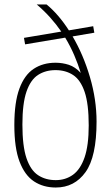

<svg xmlns="http://www.w3.org/2000/svg" viewBox="-20 -828 496 857"><path d="M229 9Q173.5 9 132 -18.2Q90.5 -45.5 67.2 -106.8Q44 -168 44 -270Q44 -372 66.8 -433Q89.5 -494 130.8 -521Q172 -548 228 -548Q258.5 -548 287 -538.8Q315.5 -529.5 340.5 -502.5Q328.5 -541.5 311.5 -581.2Q294.5 -621 271 -660L92 -630L87 -659L253.5 -687Q231.5 -719 204.5 -749.2Q177.5 -779.5 144 -808H188Q241 -764.5 287.5 -692.5L396 -711L401 -682L304 -665.5Q352 -584 381.5 -483.8Q411 -383.5 411 -285Q411 -128.5 361.8 -59.8Q312.5 9 229 9ZM229 -24Q272.5 -24 305.8 -48Q339 -72 357.5 -125.5Q376 -179 376 -268Q376 -364 357.8 -417.8Q339.5 -471.5 306.2 -493.2Q273 -515 228 -515Q183 -515 149.8 -493.5Q116.5 -472 98.2 -419Q80 -366 80 -272Q80 -176 98.2 -122Q116.5 -68 150 -46Q183.5 -24 229 -24Z"/></svg>

Font: Encode Sans Condensed Thin
Style: Regular
Weight: 100
Width: 3
Designer: Multiple Designers
Foundry: Impallari Type
Version: Version 3.000; ttfautohint (v1.8.3) -l 8 -r 50 -G 200 -x 14 